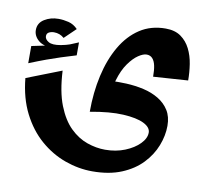

<svg xmlns="http://www.w3.org/2000/svg" viewBox="-79 -490 982 890"><g transform="rotate(10 412.5 -45.5)"><path d="M410 310Q345 310 281 287Q217 264 163.5 217.5Q110 171 74.5 101Q39 31 30 -62L194 -126Q199 -28 224 35.5Q249 99 286 135Q323 171 366 186Q409 201 451 201Q502 201 544 184Q586 167 611.5 141Q637 115 637 88Q637 63 603.5 46.5Q570 30 506.5 26.5Q443 23 351 40L411 -117Q452 -120 495 -118Q538 -116 577.5 -107Q617 -98 648.5 -79Q680 -60 698.5 -30.5Q717 -1 717 42Q717 88 698.5 135.5Q680 183 642.5 222.5Q605 262 547 286Q489 310 410 310ZM351 40Q351 -51 369 -131Q387 -211 422.5 -272Q458 -333 510 -367Q562 -401 631 -401Q675 -401 703 -381Q731 -361 747 -329Q763 -297 769 -258.5Q775 -220 775 -182L612 -171Q612 -202 607.5 -223Q603 -244 592.5 -255.5Q582 -267 565 -267Q549 -267 526.5 -252Q504 -237 481.5 -205.5Q459 -174 444.5 -125Q430 -76 430 -9ZM153 -215 135 -221Q87 -221 63 -241.5Q39 -262 39 -290Q39 -323 68 -341Q97 -359 134 -359Q157 -359 181.5 -353Q206 -347 225 -327L172 -276Q162 -285 150 -289.5Q138 -294 124 -294Q111 -294 100.5 -288.5Q90 -283 90 -270Q90 -255 108 -244.5Q126 -234 165 -241Q191 -246 206 -251.5Q221 -257 246 -268V-217ZM31 -132V-213Q74 -222 108 -229Q142 -236 175 -242Q208 -248 246 -254V-207Q206 -195 175 -185Q144 -175 111 -163Q78 -151 31 -132Z"/></g></svg>

Font: Marhey Light Medium
Style: Regular
Weight: 500
Version: Version 1.000